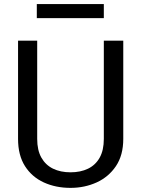

<svg xmlns="http://www.w3.org/2000/svg" viewBox="-20 -910 688 940"><path d="M583.5 -710.9V-230Q583.5 -149.9 547.6 -96.7Q511.7 -43.5 452.9 -16.8Q394 9.8 325.2 9.8Q252.9 9.8 194.6 -16.8Q136.2 -43.5 102.3 -96.7Q68.4 -149.9 68.4 -230V-710.9H162.1V-230Q162.1 -174.3 182.6 -138.2Q203.1 -102.1 239.7 -84.2Q276.4 -66.4 325.2 -66.4Q374.5 -66.4 411.1 -84.2Q447.8 -102.1 468 -138.2Q488.3 -174.3 488.3 -230V-710.9ZM488.3 -821.3H160.2V-890.1H488.3Z"/></svg>

Font: Heebo
Style: Regular
Weight: 400
Designer: Oded Ezer
Foundry: Ezer Type House
Version: Version 3.100